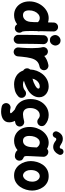

<svg xmlns="http://www.w3.org/2000/svg" viewBox="1174 -2064 1210 3598"><g transform="rotate(90 1779.0 -265.0)"><path d="M320.3 -572.3Q361.8 -572.3 399.9 -559.6L402.3 -666.5Q403.3 -701.2 428.5 -725.1Q453.6 -749 487.8 -748Q522.5 -747.6 546.4 -722.4Q570.3 -697.3 569.3 -662.6L564 -411.1Q572.3 -385.7 563 -358.9L560.5 -248.5Q560.5 -172.9 563.2 -136.7Q565.9 -100.6 569.1 -89.1Q572.3 -77.6 573.7 -75.2Q595.7 -48.8 592 -13.9Q588.4 21 562 43Q535.6 64.9 500.5 61.5Q465.3 58.1 443.8 31.2Q439 24.9 434.6 18.6Q358.4 76.2 263.2 76.2Q189 76.2 130.9 39.6Q72.8 2.9 39.6 -61.8Q6.3 -126.5 6.3 -210Q6.3 -283.7 31.5 -349.1Q56.6 -414.6 100.6 -464.8Q144.5 -515.1 201.2 -543.7Q257.8 -572.3 320.3 -572.3ZM174.3 -207Q174.3 -90.8 265.6 -90.8Q318.4 -90.8 355.2 -134.5Q392.1 -178.2 392.6 -272.9Q392.6 -278.3 394 -283.7L395.5 -369.1Q382.3 -385.7 362.3 -395.5Q342.3 -405.3 317.9 -405.3Q279.3 -405.3 246.6 -378.7Q213.9 -352.1 194.1 -307.1Q174.3 -262.2 174.3 -207Z M636.2 -694.8Q636.2 -719.7 650.1 -742.7Q664.1 -765.6 687.3 -780.3Q710.4 -794.9 737.8 -794.9Q772.9 -794.9 793.9 -778.1Q814.9 -761.2 824.2 -738.5Q833.5 -715.8 833.5 -698.2Q833.5 -678.7 822.5 -654.3Q811.5 -629.9 789.6 -612.3Q767.6 -594.7 735.4 -594.7Q696.8 -594.7 675.3 -612.5Q653.8 -630.4 645 -653.8Q636.2 -677.2 636.2 -694.8ZM727.5 -557.6Q762.2 -556.2 785.4 -530.5Q808.6 -504.9 807.1 -470.2Q805.7 -437 804.4 -388.9Q803.2 -340.8 802.5 -286.1Q801.8 -231.4 801.3 -177.2Q800.8 -123 800.5 -76.7Q800.3 -30.3 800.3 0Q800.3 34.2 775.6 58.8Q751 83.5 716.3 83.5Q682.1 83.5 657.5 58.8Q632.8 34.2 632.8 0Q632.8 -31.2 633.1 -77.6Q633.3 -124 633.8 -178.5Q634.3 -232.9 635.3 -288.3Q636.2 -343.8 637.5 -393.1Q638.7 -442.4 640.1 -478Q641.6 -512.7 667.5 -535.9Q693.4 -559.1 727.5 -557.6Z M944.3 83.5Q934.6 82.5 925.3 79.1Q925.3 79.1 924.8 79.1Q924.3 78.6 923.3 78.6Q890.6 65.9 876.5 34.2Q876.5 34.2 876 34.2Q876 33.7 875.5 32.7Q866.7 13.2 869.1 -8.3Q869.6 -11.2 869.6 -14.6Q871.1 -30.8 872.6 -47.6Q874 -64.5 875.5 -81.1Q878.4 -122.6 880.4 -168.7Q882.3 -214.8 882.3 -259.8Q882.3 -320.8 877.4 -373.8Q872.6 -426.8 865.7 -450.2Q856.4 -482.9 873 -513.9Q889.6 -544.9 922.4 -554.2Q955.1 -564 985.8 -547.4Q1016.6 -530.8 1025.9 -498Q1027.3 -493.7 1028.3 -489.7Q1060.1 -516.6 1101.3 -536.4Q1142.6 -556.2 1195.8 -566.4Q1229.5 -572.8 1258.8 -553.2Q1288.1 -533.7 1294.4 -500Q1300.8 -466.3 1281.2 -437Q1261.7 -407.7 1228 -401.4Q1161.1 -388.2 1124.5 -348.4Q1087.9 -308.6 1070.3 -239.7Q1052.7 -170.9 1043 -71.3Q1040 -28.3 1036.1 8.3Q1035.2 18.1 1031.7 27.3Q1031.7 27.3 1031.7 27.8Q1031.2 28.3 1031.2 29.3Q1018.6 62 986.8 76.2Q986.8 76.2 986.8 76.7Q986.3 76.7 985.4 77.1Q965.8 85.9 944.3 83.5Z M1786.1 -2Q1733.9 45.4 1674.1 60.8Q1614.3 76.2 1558.6 76.2Q1473.1 76.2 1402.6 33.7Q1332 -8.8 1301.3 -95.7Q1284.2 -106 1272.9 -123Q1261.7 -140.1 1260.3 -161.6Q1257.8 -197.8 1282.2 -224.1Q1284.2 -287.1 1306.9 -348.9Q1329.6 -410.6 1371.3 -461.2Q1413.1 -511.7 1471.7 -542Q1530.3 -572.3 1604 -572.3Q1636.2 -572.3 1670.9 -561.5Q1705.6 -550.8 1735.6 -528.6Q1765.6 -506.3 1784.2 -472.7Q1802.7 -439 1802.7 -393.1Q1802.7 -352.5 1788.8 -318.8Q1774.9 -285.2 1754.2 -259Q1733.4 -232.9 1712.6 -215.6Q1691.9 -198.2 1678.2 -189.9Q1633.3 -163.1 1587.4 -142.8Q1541.5 -122.6 1493.2 -108.9Q1518.6 -90.8 1558.6 -90.8Q1597.7 -90.8 1626.7 -100.3Q1655.8 -109.9 1673.8 -126Q1699.7 -148.9 1734.4 -147.5Q1769 -146 1792 -120.1Q1814.9 -94.7 1813.5 -59.8Q1812 -24.9 1786.1 -2ZM1599.1 -405.3Q1567.4 -405.3 1537.4 -388.2Q1507.3 -371.1 1484.9 -340.3Q1462.4 -309.6 1453.6 -268.6Q1528.8 -287.1 1585.9 -321.3Q1620.6 -341.8 1630.6 -355.7Q1640.6 -369.6 1640.6 -378.9Q1640.6 -405.3 1599.1 -405.3Z M2323.2 -388.2Q2300.8 -362.3 2265.9 -359.6Q2231 -356.9 2205.1 -379.4Q2175.3 -405.3 2140.6 -405.3Q2081.5 -405.3 2043 -355.5Q2004.4 -305.7 2004.4 -222.2Q2004.4 -158.7 2034.9 -124.8Q2065.4 -90.8 2122.6 -90.8Q2147 -90.8 2181.6 -96.4Q2216.3 -102.1 2244.6 -110.4Q2277.8 -120.1 2308.3 -103Q2338.9 -85.9 2348.1 -52.7Q2357.4 -19.5 2340.6 10.5Q2323.7 40.5 2290.5 50.3Q2202.6 76.2 2136.7 76.2Q2045.4 76.2 1977.8 38.3Q1910.2 0.5 1873.3 -68.8Q1836.4 -138.2 1836.4 -232.4Q1836.4 -330.1 1875.5 -407Q1914.6 -483.9 1982.2 -528.1Q2049.8 -572.3 2135.7 -572.3Q2238.8 -572.3 2314.5 -506.3Q2340.3 -483.9 2343 -449Q2345.7 -414.1 2323.2 -388.2ZM2011.7 -61.5Q2033.2 -88.4 2067.9 -91.8Q2102.5 -95.2 2129.4 -73.7Q2148.4 -58.1 2172.9 -34.2Q2197.3 -10.3 2220 20.5Q2242.7 51.3 2257.6 88.4Q2272.5 125.5 2272.5 167.5Q2272.5 210.4 2254.4 239.7Q2236.3 269 2206.8 286.6Q2177.2 304.2 2142.1 311.8Q2106.9 319.3 2072.8 319.3Q2044.4 319.3 2018.8 315.9Q1993.2 312.5 1972.2 306.6Q1939.5 297.4 1922.6 266.6Q1905.8 235.8 1915 203.1Q1924.3 169.9 1954.8 152.6Q1985.4 135.3 2018.1 145.5Q2024.9 147.5 2040 149.9Q2055.2 152.3 2067.4 152.3Q2078.6 152.3 2090.3 149.7Q2102.1 147 2102.1 138.2Q2102.1 130.4 2087.4 114.5Q2072.8 98.6 2054.2 82Q2035.6 65.4 2023.9 56.2Q1997.1 34.7 1993.7 0Q1990.2 -34.7 2011.7 -61.5Z M2906.7 61.5Q2835.4 61.5 2792.5 12.2Q2716.8 76.2 2617.2 76.2Q2543 76.2 2484.6 39.6Q2426.3 2.9 2392.8 -62.3Q2359.4 -127.4 2359.4 -211.9Q2359.4 -285.6 2382.1 -350.8Q2404.8 -416 2445.1 -465.8Q2485.4 -515.6 2538.8 -543.9Q2592.3 -572.3 2654.3 -572.3Q2716.8 -572.3 2770 -541Q2797.4 -570.3 2838.4 -564.5Q2873 -559.6 2896.5 -531.5Q2919.9 -503.4 2918 -470.2L2906.7 -241.7Q2906.2 -228 2905.5 -208.3Q2904.8 -188.5 2904.5 -170.7Q2904.3 -152.8 2904.8 -143.6Q2905.8 -129.9 2911.1 -118.9Q2916.5 -107.9 2934.6 -101.1Q2954.6 -93.8 2972.7 -76.2Q2990.7 -58.6 2990.7 -22Q2990.7 12.2 2966.1 36.9Q2941.4 61.5 2906.7 61.5ZM2619.6 -90.8Q2669.9 -90.8 2701.9 -131.6Q2733.9 -172.4 2738.8 -263.7Q2738.8 -264.2 2738.8 -265.1L2743.2 -351.1Q2705.6 -405.3 2652.3 -405.3Q2615.2 -405.3 2586.9 -379.4Q2558.6 -353.5 2543 -309.1Q2527.3 -264.6 2527.3 -209.5Q2527.3 -150.4 2551.3 -120.6Q2575.2 -90.8 2619.6 -90.8ZM2482.9 -650.4Q2459.5 -658.2 2447.8 -681.4Q2436 -704.6 2443.4 -727.1Q2452.6 -753.4 2470.5 -778.8Q2488.3 -804.2 2515.6 -820.8Q2543 -837.4 2581.5 -837.4Q2621.1 -837.4 2650.9 -822Q2680.7 -806.6 2704.1 -792Q2712.4 -787.6 2718 -783.7Q2723.6 -779.8 2733.9 -779.8Q2752 -779.8 2759.3 -789.1Q2766.6 -798.3 2767.3 -806.9Q2768.1 -815.4 2766.1 -813Q2774.9 -836.4 2799.3 -845.7Q2823.7 -855 2845.7 -845.7Q2868.7 -836.4 2878.2 -812.3Q2887.7 -788.1 2878.4 -766.1Q2857.9 -720.2 2819.8 -688.5Q2781.7 -656.7 2733.9 -656.7Q2704.1 -656.7 2678.7 -666.7Q2653.3 -676.8 2628.9 -694.8Q2618.7 -703.1 2610.1 -708.7Q2601.6 -714.4 2588.9 -714.4Q2575.2 -714.4 2568.4 -706.8Q2561.5 -699.2 2559.8 -692.9Q2558.1 -686.5 2559.6 -689.9Q2551.8 -666.5 2528.8 -654.5Q2505.9 -642.6 2482.9 -650.4Z M3281.2 -572.3Q3350.6 -572.3 3401.4 -543.7Q3452.1 -515.1 3485.4 -469Q3518.6 -422.9 3534.9 -368.4Q3551.3 -314 3551.3 -262.7Q3551.3 -206.5 3533.7 -147.2Q3516.1 -87.9 3481 -37.1Q3445.8 13.7 3392.6 44.9Q3339.4 76.2 3268.1 76.2Q3202.1 76.2 3151.6 48.3Q3101.1 20.5 3067.1 -25.4Q3033.2 -71.3 3015.9 -126.7Q2998.5 -182.1 2998.5 -237.3Q2998.5 -293 3015.1 -351.6Q3031.7 -410.2 3065.9 -460.4Q3100.1 -510.7 3153.8 -541.5Q3207.5 -572.3 3281.2 -572.3ZM3281.2 -405.3Q3233.9 -405.3 3200.2 -360.8Q3166.5 -316.4 3166.5 -237.3Q3166.5 -189.9 3181.9 -157.2Q3197.3 -124.5 3220.7 -107.7Q3244.1 -90.8 3268.1 -90.8Q3294.9 -90.8 3321.8 -112.5Q3348.6 -134.3 3366.5 -172.9Q3384.3 -211.4 3384.3 -262.7Q3384.3 -328.1 3353.3 -366.7Q3322.3 -405.3 3281.2 -405.3Z"/></g></svg>

Font: Mikhak Black
Style: Regular
Weight: 900
Designer: Amin Abedi
Version: Version 3.3